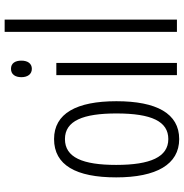

<svg xmlns="http://www.w3.org/2000/svg" viewBox="-2 -798 810 847"><g transform="rotate(-90 403.5 -375.0)"><path d="M380 -267C380 -443 326 -542 213 -542C98 -542 44 -445 44 -268C44 -91 101 10 213 10C326 10 380 -90 380 -267ZM99 -268C99 -416 132 -494 213 -494C294 -494 326 -413 326 -267C326 -112 291 -38 213 -38C134 -38 99 -117 99 -268Z M523 -732C498 -732 486 -713 486 -686C486 -659 499 -640 523 -640C546 -640 559 -658 559 -686C559 -713 548 -732 523 -732ZM549 -532H495V0H549Z M740 0V-760H686V0Z"/></g></svg>

Font: Noto Sans Lao ExtraCondensed Light
Style: Regular
Weight: 300
Width: 2
Designer: Monotype Design Team
Foundry: Monotype Imaging Inc.
Version: Version 2.003